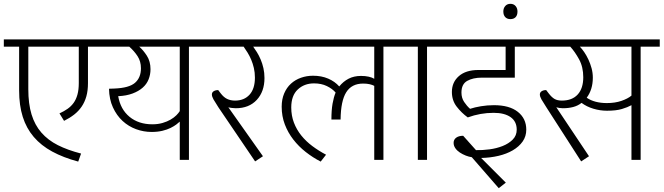

<svg xmlns="http://www.w3.org/2000/svg" viewBox="-30 -836 3470 1004"><path d="M510 -630V-592H430V-401Q430 -362 421.5 -332Q413 -302 397 -278.5Q381 -255 358 -237Q335 -219 305 -204L281 -243Q305 -254 323.5 -267Q342 -280 355 -298Q368 -316 375 -341.5Q382 -367 382 -402V-592H118V-370Q118 -293 135 -237.5Q152 -182 186.5 -142.5Q221 -103 272.5 -77Q324 -51 394 -33L379 9Q301 -12 243 -43.5Q185 -75 146.5 -120Q108 -165 89 -225Q70 -285 70 -363V-592H-10V-630Z M958 -592V0H910V-200Q904 -194 892 -185Q880 -176 862 -167Q844 -158 819 -152Q794 -146 763 -146Q721 -146 681.5 -160.5Q642 -175 611 -203.5Q580 -232 560.5 -274.5Q541 -317 540 -372L568 -373Q645 -376 676 -403Q707 -430 707 -479Q707 -515 689.5 -542Q672 -569 646 -592H490V-630H1058V-592ZM910 -255V-592H698Q719 -574 738 -544.5Q757 -515 757 -474Q757 -446 747 -421Q737 -396 716 -377.5Q695 -359 663 -347Q631 -335 588 -333Q600 -264 647.5 -225Q695 -186 767 -186Q796 -186 820 -193Q844 -200 862 -210.5Q880 -221 892 -233Q904 -245 910 -255Z M1345 -19 1304 8 1112 -275Q1095 -301 1086.5 -316Q1078 -331 1078 -342Q1078 -353 1087.5 -359Q1097 -365 1111 -365L1124 -348Q1140 -327 1158 -318.5Q1176 -310 1199 -310Q1247 -310 1275 -341Q1303 -372 1303 -430Q1303 -457 1297.5 -480.5Q1292 -504 1283.5 -524Q1275 -544 1264.5 -561Q1254 -578 1244 -592H1038V-630H1443V-592H1294Q1303 -580 1313.5 -563Q1324 -546 1333 -525Q1342 -504 1347.5 -479.5Q1353 -455 1353 -428Q1353 -357 1312.5 -313.5Q1272 -270 1203 -270Q1195 -270 1182.5 -271.5Q1170 -273 1164 -275Z M1725 -352Q1708 -372 1679 -386Q1650 -400 1612 -400Q1561 -400 1527 -368Q1493 -336 1493 -274Q1493 -231 1507 -194.5Q1521 -158 1545.5 -127.5Q1570 -97 1603.5 -72Q1637 -47 1675 -27L1647 9Q1606 -12 1569 -41Q1532 -70 1504 -106Q1476 -142 1459.5 -185Q1443 -228 1443 -278Q1443 -317 1456 -347.5Q1469 -378 1491.5 -398.5Q1514 -419 1544 -429.5Q1574 -440 1607 -440Q1651 -440 1686 -425Q1721 -410 1744 -384Q1765 -410 1793 -424.5Q1821 -439 1858 -439Q1880 -439 1898 -435Q1916 -431 1927 -424V-592H1393V-630H2075V-592H1975V0H1927V-387Q1918 -392 1903.5 -395.5Q1889 -399 1869 -399Q1809 -399 1780.5 -353.5Q1752 -308 1751 -211H1703Q1703 -260 1709 -294Q1715 -328 1725 -352Z M2155 -592H2055V-630H2303V-592H2203V0H2155Z M2437 -14Q2422 -16 2405.5 -22.5Q2389 -29 2374.5 -38.5Q2360 -48 2351 -61Q2342 -74 2342 -89Q2342 -106 2355.5 -116Q2369 -126 2392 -126L2459 -51Q2492 -50 2529.5 -55Q2567 -60 2598.5 -72.5Q2630 -85 2651 -106Q2672 -127 2672 -158Q2672 -201 2640 -223.5Q2608 -246 2551 -246Q2482 -246 2416 -222Q2383 -246 2358 -278.5Q2333 -311 2333 -355Q2333 -406 2369.5 -438Q2406 -470 2472 -470H2614V-592H2283V-630H2773V-592H2662V-430H2490Q2443 -430 2413 -413Q2383 -396 2383 -352Q2383 -324 2397 -303Q2411 -282 2428 -267Q2452 -275 2485 -280.5Q2518 -286 2553 -286Q2634 -286 2678 -251Q2722 -216 2722 -158Q2722 -123 2703 -96Q2684 -69 2651.5 -50Q2619 -31 2576.5 -21Q2534 -11 2486 -10L2615 119L2578 148Z M2602 -776Q2602 -793 2612 -804.5Q2622 -816 2639 -816Q2656 -816 2666 -804.5Q2676 -793 2676 -776Q2676 -756 2666 -746Q2656 -736 2639 -736Q2622 -736 2612 -746.5Q2602 -757 2602 -776Z M3050 -19 3009 8 2827 -275Q2810 -301 2801.5 -316Q2793 -331 2793 -342Q2793 -353 2802.5 -359Q2812 -365 2826 -365L2839 -348Q2855 -327 2870 -318.5Q2885 -310 2908 -310Q2962 -310 2991 -342Q3020 -374 3020 -432Q3020 -486 2998 -526Q2976 -566 2952 -592H2753V-630H3420V-592H3320V0H3272V-286Q3252 -275 3222 -266Q3192 -257 3144 -257Q3108 -257 3073 -267.5Q3038 -278 3011 -298Q2992 -283 2967.5 -276.5Q2943 -270 2913 -270Q2905 -270 2895 -271.5Q2885 -273 2879 -275ZM3143 -297Q3186 -297 3219.5 -308.5Q3253 -320 3272 -336V-592H3002Q3013 -581 3025 -563.5Q3037 -546 3047 -524.5Q3057 -503 3063.5 -479Q3070 -455 3070 -430Q3070 -368 3038 -325Q3058 -311 3085 -304Q3112 -297 3143 -297Z"/></svg>

Font: Ek Mukta ExtraLight
Style: Regular
Weight: 275
Designer: Girish Dalvi and Yashodeep Gholap
Foundry: Ek Type
Version: Version 2.538;PS 1.002;hotconv 16.6.51;makeotf.lib2.5.65220;